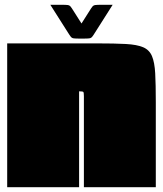

<svg xmlns="http://www.w3.org/2000/svg" viewBox="-20 -781 680 801"><path d="M10 -600H385Q458 -600 504.5 -597.5Q551 -595 577 -584Q603 -573 614 -547Q625 -521 627.5 -475Q630 -429 630 -355V0H330V-380Q330 -395 327.5 -397.5Q325 -400 310 -400V0H10ZM450 -761 377 -646Q369 -633 364.5 -627.5Q360 -622 352.5 -621Q345 -620 329 -620H311Q295 -620 287.5 -621Q280 -622 275.5 -627.5Q271 -633 263 -646L190 -761H239Q255 -761 262.5 -760Q270 -759 274.5 -753.5Q279 -748 287 -735L320 -683L353 -735Q361 -748 365.5 -753.5Q370 -759 377.5 -760Q385 -761 401 -761Z"/></svg>

Font: Badeen Display
Style: Regular
Weight: 400
Version: Version 1.000; ttfautohint (v1.8.4.7-5d5b)